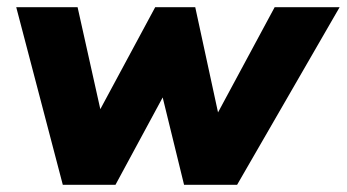

<svg xmlns="http://www.w3.org/2000/svg" viewBox="-20 -512 961 532"><path d="M154 0 25 -492H195L265 -178H241L410 -492H521L589 -178H572L741 -492H921L637 0H490L408 -335H481L300 0Z"/></svg>

Font: Nunito Sans 12pt Black
Style: Italic
Weight: 900
Italic angle: -9°
Designer: Vernon Adams
Foundry: Vernon Adams
Version: Version 3.101;gftools[0.9.27]